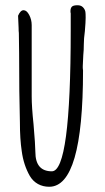

<svg xmlns="http://www.w3.org/2000/svg" viewBox="-20 -698 401 733"><path d="M94 -26Q70 -68 63 -121Q56 -167 56 -231Q53 -339 53 -495L52 -572Q51 -578 51 -592Q49 -630 49 -638Q58 -659 70 -659Q82 -659 91.5 -641Q101 -623 101 -602V-330Q101 -290 108 -224Q115 -142 115 -118Q115 -44 178 -44Q250 -44 250 -582V-638V-647Q249 -650 249 -655Q249 -667 254.5 -672.5Q260 -678 276 -678Q289 -678 296.5 -670.5Q304 -663 306 -653Q307 -647 307 -630Q307 -614 304 -579Q300 -550 300 -529Q300 -506 298 -488L296 -446V-438Q297 -434 297 -429Q297 15 168 15Q144 15 125 4.5Q106 -6 94 -26Z"/></svg>

Font: Amatic SC
Style: Bold
Weight: 700
Designer: Multiple Designers
Foundry: Vernon Adams
Version: Version 2.505